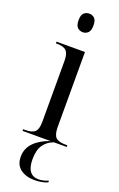

<svg xmlns="http://www.w3.org/2000/svg" viewBox="-185 -794 668 1078"><g transform="rotate(20 149.0 -255.0)"><path d="M149 -636Q130 -636 117 -648.5Q104 -661 104 -692Q104 -723 117 -735Q130 -747 149 -747Q167 -747 180 -735Q193 -723 193 -692Q193 -661 180 -648.5Q167 -636 149 -636ZM21 0V-10H34Q75 -10 91.5 -26Q108 -42 108 -86V-449Q108 -493 91.5 -509.5Q75 -526 35 -526H29V-536H199V-89Q199 -43 215.5 -26.5Q232 -10 273 -10H285V0ZM178 237Q127 237 94 212.5Q61 188 61 139Q61 90 95 55Q129 20 188 0H209Q171 13 149.5 44Q128 75 128 130Q128 225 198 225Q224 225 256 212V222Q242 229 221 233Q200 237 178 237Z"/></g></svg>

Font: Noto Serif Display SemiCondensed
Style: Regular
Weight: 400
Width: 4
Designer: Monotype Design Team
Foundry: Monotype Imaging Inc.
Version: Version 2.009